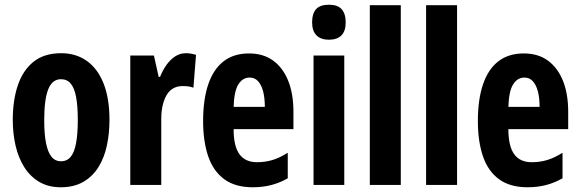

<svg xmlns="http://www.w3.org/2000/svg" viewBox="-20 -782 2453 812"><path d="M443 -275Q443 -218 432 -166.5Q421 -115 396.5 -75.5Q372 -36 332.5 -13Q293 10 237 10Q185 10 146.5 -12.5Q108 -35 83 -74.5Q58 -114 46 -165.5Q34 -217 34 -275Q34 -358 55.5 -421.5Q77 -485 122 -521Q167 -557 239 -557Q301 -557 347 -524.5Q393 -492 418 -429Q443 -366 443 -275ZM167 -273Q167 -216 174.5 -177.5Q182 -139 197.5 -119.5Q213 -100 238 -100Q264 -100 279.5 -119.5Q295 -139 302 -178Q309 -217 309 -275Q309 -333 302 -371Q295 -409 279.5 -428Q264 -447 238 -447Q201 -447 184 -404.5Q167 -362 167 -273Z M766 -557Q776 -557 786 -555.5Q796 -554 809 -550L798 -411Q788 -415 777 -416.5Q766 -418 752 -418Q730 -418 713 -408.5Q696 -399 685 -380.5Q674 -362 668 -336.5Q662 -311 662 -279V0H531V-547H631L651 -457H657Q667 -483 683 -506Q699 -529 720 -543Q741 -557 766 -557Z M1033 -556Q1094 -556 1135.5 -525.5Q1177 -495 1199 -440Q1221 -385 1221 -309V-236H968Q968 -164 992.5 -130Q1017 -96 1067 -96Q1101 -96 1131.5 -105Q1162 -114 1197 -136V-28Q1164 -9 1127.5 0.5Q1091 10 1049 10Q975 10 928.5 -24Q882 -58 860.5 -121Q839 -184 839 -270Q839 -362 861 -426Q883 -490 926 -523Q969 -556 1033 -556ZM1036 -454Q1006 -454 988 -425Q970 -396 968 -330H1100Q1100 -369 1092.5 -396.5Q1085 -424 1071 -439Q1057 -454 1036 -454Z M1436 -547V0H1306V-547ZM1371 -762Q1408 -762 1425 -743Q1442 -724 1442 -687Q1442 -651 1424 -632.5Q1406 -614 1371 -614Q1337 -614 1318.5 -632.5Q1300 -651 1300 -687Q1300 -725 1317 -743.5Q1334 -762 1371 -762Z M1675 0H1544V-760H1675Z M1913 0H1782V-760H1913Z M2195 -556Q2256 -556 2297.5 -525.5Q2339 -495 2361 -440Q2383 -385 2383 -309V-236H2130Q2130 -164 2154.5 -130Q2179 -96 2229 -96Q2263 -96 2293.5 -105Q2324 -114 2359 -136V-28Q2326 -9 2289.5 0.5Q2253 10 2211 10Q2137 10 2090.5 -24Q2044 -58 2022.5 -121Q2001 -184 2001 -270Q2001 -362 2023 -426Q2045 -490 2088 -523Q2131 -556 2195 -556ZM2198 -454Q2168 -454 2150 -425Q2132 -396 2130 -330H2262Q2262 -369 2254.5 -396.5Q2247 -424 2233 -439Q2219 -454 2198 -454Z"/></svg>

Font: Noto Sans Display ExtraCondensed
Style: Regular
Weight: 400
Width: 2
Version: Version 2.003